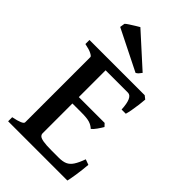

<svg xmlns="http://www.w3.org/2000/svg" viewBox="-255 -941 1027 1027"><g transform="rotate(45 258.0 -428.0)"><path d="M22 0V-30.8Q90.3 -44.4 90.3 -60.5V-554.2Q90.3 -560.1 73.7 -568.8Q57.1 -577.6 22 -584.5V-615.2H439.9L458.5 -600.6Q457.5 -584 454.3 -558.8Q451.2 -533.7 446.8 -510Q442.4 -486.3 438.5 -473.6H406.7Q402.3 -561.5 366.7 -561.5H197.8V-358.9H393.1L408.2 -342.8Q400.4 -329.1 387.2 -310.3Q374 -291.5 363.3 -283.7Q348.1 -297.9 327.9 -304.2Q307.6 -310.5 266.6 -310.5H197.8V-85Q197.8 -75.7 204.8 -68.6Q211.9 -61.5 233.2 -57.6Q254.4 -53.7 297.4 -53.7H350.6Q380.9 -53.7 399.7 -62Q418.5 -70.3 432.1 -91.1Q445.8 -111.8 459.5 -149.9L490.2 -138.7Q486.8 -96.7 480.5 -55.4Q474.1 -14.2 470.2 0ZM320.8 -665 88.9 -780.8 93.3 -808.6Q98.1 -814 113 -823.7Q127.9 -833.5 143.6 -843Q159.2 -852.5 166 -856.4L347.7 -691.9Q340.8 -682.6 335 -675.8Q329.1 -668.9 320.8 -665Z"/></g></svg>

Font: David Libre Medium
Style: Regular
Weight: 500
Designer: Ismar David, J. Victor Gaultney, Annie Olsen and Meir Sadan
Foundry: Monotype Imaging Inc. & SIL International
Version: Version 1.100; ttfautohint (v1.8.4.7-5d5b)